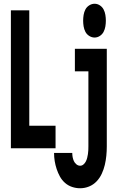

<svg xmlns="http://www.w3.org/2000/svg" viewBox="-20 -790 640 1023"><path d="M38 0V-735H136V-120H276V0ZM484 -590Q469 -590 455.5 -598.5Q442 -607 435 -620.5Q428 -634 425.5 -649.5Q423 -665 423 -680Q423 -695 425.5 -710.5Q428 -726 435 -739.5Q442 -753 455.5 -761.5Q469 -770 484 -770Q499 -770 512 -761.5Q525 -753 532 -739.5Q539 -726 541.5 -710.5Q544 -695 544 -680Q544 -665 541.5 -649.5Q539 -634 532 -620.5Q525 -607 512 -598.5Q499 -590 484 -590ZM407 213Q385 213 364 206Q343 199 326.5 184.5Q310 170 299.5 151Q289 132 282 111Q275 90 271.5 68.5Q268 47 268 25H365Q365 36 367 47Q369 58 373.5 68Q378 78 387 85.5Q396 93 407 93Q417 93 425 86Q433 79 437.5 70Q442 61 444.5 51Q447 41 448.5 31Q450 21 450.5 10.5Q451 0 451 -10V-410H379V-530H549V-10Q549 15 546.5 40Q544 65 538.5 88.5Q533 112 522.5 135Q512 158 495 176Q478 194 455 203.5Q432 213 407 213Z"/></svg>

Font: Iosevka Curly Heavy Extended
Style: Regular
Weight: 900
Width: 7
Monospace: yes
Designer: Belleve Invis
Foundry: Belleve Invis
Version: Version 11.1.0; ttfautohint (v1.8.3)